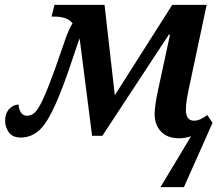

<svg xmlns="http://www.w3.org/2000/svg" viewBox="-20 -556 910 786"><path d="M762 2Q737 10 714 10Q664 10 638.5 -18Q613 -46 613 -88Q613 -102 616 -126.5Q619 -151 626 -182L676 -414H671L399 0H357L306 -399Q298 -378 287 -344.5Q276 -311 258 -259Q221 -154 191.5 -96Q162 -38 132 -15.5Q102 7 65 7Q31 7 16 -14.5Q1 -36 1 -61Q1 -92 18 -110Q35 -128 56 -128Q56 -113 64.5 -97.5Q73 -82 91 -82Q109 -82 124 -97Q139 -112 158 -154Q177 -196 206 -276Q232 -350 246.5 -392.5Q261 -435 277 -461Q263 -477 244 -482.5Q225 -488 204 -488H191L203 -536H408L450 -166L685 -536H826L756 -207Q750 -180 745.5 -154Q741 -128 741 -107Q741 -62 774 -62Q788 -62 800.5 -68Q813 -74 829 -85L850 -53L733 210H637Z"/></svg>

Font: Noto Serif SemiCondensed SemiBold
Style: Italic
Weight: 600
Width: 4
Italic angle: -12°
Designer: Monotype Design Team
Foundry: Monotype Imaging Inc.
Version: Version 2.014; ttfautohint (v1.8.4.7-5d5b)